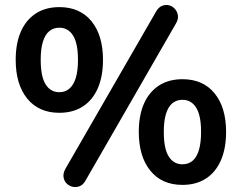

<svg xmlns="http://www.w3.org/2000/svg" viewBox="-20 -744 985 783"><path d="M329 -8Q319 10 304.5 15.5Q290 21 275.5 17.5Q261 14 251 3.5Q241 -7 239 -22.5Q237 -38 247 -56L616 -696Q626 -714 640.5 -720Q655 -726 669 -722.5Q683 -719 693 -708Q703 -697 705.5 -681.5Q708 -666 698 -649ZM222 -284Q138 -284 91 -342Q44 -400 44 -500Q44 -567 65 -615Q86 -663 126 -689Q166 -715 222 -715Q306 -715 353 -657.5Q400 -600 400 -500Q400 -433 379 -384.5Q358 -336 318 -310Q278 -284 222 -284ZM222 -368Q246 -368 263 -382.5Q280 -397 289 -426Q298 -455 298 -500Q298 -567 278 -599Q258 -631 222 -631Q198 -631 181 -617Q164 -603 155 -574Q146 -545 146 -500Q146 -432 166 -400Q186 -368 222 -368ZM724 10Q640 10 593 -48Q546 -106 546 -206Q546 -273 567 -321Q588 -369 628 -395Q668 -421 724 -421Q808 -421 855 -363.5Q902 -306 902 -206Q902 -139 881 -90.5Q860 -42 820 -16Q780 10 724 10ZM724 -74Q748 -74 765 -88Q782 -102 791 -131.5Q800 -161 800 -206Q800 -273 780 -305Q760 -337 724 -337Q700 -337 683 -323Q666 -309 657 -280Q648 -251 648 -206Q648 -138 668 -106Q688 -74 724 -74Z"/></svg>

Font: Nunito
Style: Bold
Weight: 700
Designer: Vernon Adams
Foundry: Vernon Adams
Version: Version 3.602